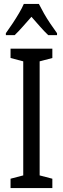

<svg xmlns="http://www.w3.org/2000/svg" viewBox="-20 -963 323 983"><path d="M248 0H34V-48L99 -65V-649L34 -666V-714H248V-666L183 -649V-65L248 -48ZM179 -943Q190 -921 205 -894.5Q220 -868 238 -841.5Q256 -815 272 -793V-783H227Q206 -803 185 -827Q164 -851 141 -877Q118 -851 95.5 -825.5Q73 -800 55 -783H10V-793Q28 -818 45.5 -844.5Q63 -871 78 -896.5Q93 -922 102 -943Z"/></svg>

Font: Noto Sans Devanagari ExtraCondensed
Style: Regular
Weight: 400
Width: 2
Designer: Jelle Bosma - Monotype Design Team
Foundry: Monotype Imaging Inc.
Version: Version 2.006